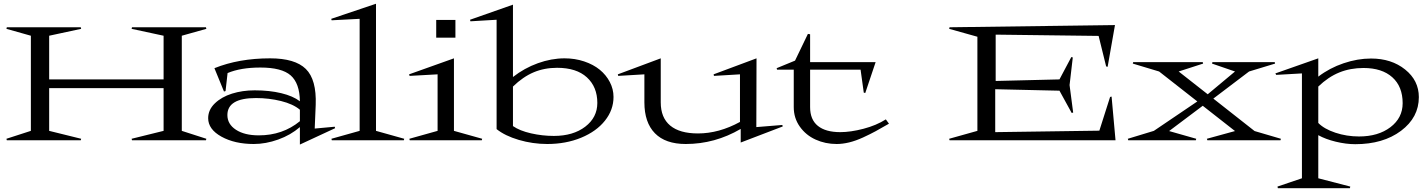

<svg xmlns="http://www.w3.org/2000/svg" viewBox="-20 -745 7586 1020"><path d="M241.2 -49.8 411.1 -7.8 409.2 0H16.1L14.2 -7.8L144 -49.8V-555.2L14.2 -591.8L16.1 -600.1H409.2L411.1 -591.8L241.2 -555.2V-323.2H849.1V-555.2L679.2 -591.8L681.2 -600.1H1074.2L1076.2 -591.8L945.8 -555.2V-49.8L1076.2 -7.8L1074.2 0H681.2L679.2 -7.8L849.1 -49.8V-276.9H241.2Z M1085.9 -117.2Q1085.9 -161.6 1121.3 -195.8Q1156.7 -230 1212.4 -247.6Q1268.1 -265.1 1333 -265.1Q1411.6 -265.1 1474.1 -250Q1536.6 -234.9 1573.2 -207Q1571.8 -302.7 1524.2 -344.5Q1476.6 -386.2 1363.3 -386.2Q1258.8 -386.2 1189 -356.9L1178.2 -261.2L1169.9 -258.8L1119.1 -382.8Q1249 -435.1 1415 -435.1Q1547.4 -435.1 1604.7 -378.7Q1662.1 -322.3 1657.2 -188L1651.9 -62L1758.3 -71.8L1760.3 -64L1573.2 22.9V-69.8Q1523.9 -27.3 1458 -3.7Q1392.1 20 1328.1 20Q1227.1 20 1156.5 -19Q1085.9 -58.1 1085.9 -117.2ZM1188 -133.8Q1188 -85.4 1233.4 -55.7Q1278.8 -25.9 1355 -25.9Q1481.4 -25.9 1573.2 -101.1V-162.1Q1537.1 -192.4 1472.9 -208.3Q1408.7 -224.1 1339.8 -224.1Q1188 -224.1 1188 -133.8Z M1741.7 -637.2 1739.7 -645 1977.5 -725.1V-49.8L2127.4 -7.8L2125.5 0H1742.7L1740.7 -7.8L1890.6 -49.8V-645Z M2391.6 -49.8 2541.5 -7.8 2539.6 0H2156.7L2154.8 -7.8L2304.7 -49.8V-350.1L2155.8 -341.8L2153.3 -350.1L2391.6 -435.1ZM2297.4 -544.9V-639.2H2399.4V-544.9Z M2705.1 -75.2Q2740.7 -50.3 2801 -36.6Q2861.3 -22.9 2922.4 -22.9Q3024.9 -22.9 3089.1 -72Q3153.3 -121.1 3153.3 -198.2Q3153.3 -283.2 3097.9 -334Q3042.5 -384.8 2939.5 -384.8Q2871.6 -384.8 2814.9 -360.8Q2758.3 -336.9 2705.1 -285.2ZM2477.1 -640.1 2705.1 -720.2V-335.9Q2765.6 -383.3 2837.4 -409.2Q2909.2 -435.1 2979 -435.1Q3034.7 -435.1 3083.5 -418.7Q3132.3 -402.3 3166.3 -374.5Q3200.2 -346.7 3219.7 -309.1Q3239.3 -271.5 3239.3 -230Q3239.3 -161.1 3193.8 -104Q3148.4 -46.9 3067.4 -13.4Q2986.3 20 2887.2 20Q2810.1 20 2736.3 -1.7Q2662.6 -23.4 2618.2 -59.1V-640.1L2479 -631.8Z M3262.2 -350.1 3490.2 -435.1V-201.2Q3490.2 -119.6 3540.5 -77.9Q3590.8 -36.1 3688 -36.1Q3799.3 -36.1 3911.1 -97.2V-350.1L3772.9 -341.8L3771 -350.1L3999 -435.1L3998 -69.8L4136.2 -81.1L4138.2 -73.2L3915 12.2V-60.1Q3777.8 20 3623 20Q3515.1 20 3459.2 -37.1Q3403.3 -94.2 3403.3 -201.2V-350.1L3264.2 -341.8Z M4106 -382.8 4203.6 -422.9 4272 -564.9 4283.7 -563V-415H4631.8L4576.7 -251L4568.8 -252.9L4551.8 -375H4283.7V-175.8Q4283.7 -109.4 4325 -76.2Q4366.2 -43 4443.8 -43Q4498.5 -43 4566.9 -60.8Q4635.3 -78.6 4686 -110.8L4702.6 -87.9Q4660.6 -63.5 4631.8 -47.9Q4603 -32.2 4564.7 -14.6Q4526.4 2.9 4491.5 11.5Q4456.5 20 4424.8 20Q4364.7 20 4313 -3.4Q4261.2 -26.9 4229 -72.3Q4196.8 -117.7 4196.8 -175.8V-375H4107.9Z M5022.5 -7.8 5172.4 -49.8V-549.8L5022.5 -591.8L5024.4 -600.1L5903.3 -611.8L5864.3 -390.1L5856.4 -392.1L5816.4 -554.2L5269.5 -561V-314.9L5608.4 -323.2L5671.4 -441.9L5679.2 -439.9L5662.1 -293L5681.2 -147L5673.3 -145L5608.4 -263.2L5267.1 -271V-43L5820.3 -50.8L5877.4 -230L5885.3 -231.9L5906.2 0H5024.4Z M6137.7 -365.2 5998 -407.2 6000 -415H6369.6L6371.6 -407.2L6241.7 -365.2L6396 -244.1L6541 -365.2L6418.9 -407.2L6420.9 -415H6752L6753.9 -407.2L6615.7 -365.2L6425.8 -221.2L6645 -48.8L6784.7 -7.8L6782.7 0H6394L6391.6 -7.8L6541 -48.8L6369.6 -183.1L6190.9 -48.8L6335 -7.8L6333 0H5973.6L5971.7 -7.8L6109.9 -49.8L6340.8 -206.1Z M6983.4 -91.8Q7014.2 -60.1 7074.2 -40Q7134.3 -20 7199.7 -20Q7301.8 -20 7366.7 -69.3Q7431.6 -118.7 7431.6 -196.8Q7431.6 -285.2 7376.7 -334.5Q7321.8 -383.8 7223.6 -383.8Q7153.8 -383.8 7095.2 -360.1Q7036.6 -336.4 6983.4 -285.2ZM6755.4 -355 6983.4 -435.1V-337.9Q7043.5 -383.8 7117.7 -408.9Q7191.9 -434.1 7263.7 -434.1Q7372.1 -434.1 7444.8 -375.7Q7517.6 -317.4 7517.6 -229Q7517.6 -121.1 7422.9 -50Q7328.1 21 7179.7 21Q7130.9 21 7076.4 7.8Q7022 -5.4 6983.4 -26.9V202.1L7153.3 246.1L7151.4 254.9H6768.6L6766.6 246.1L6896.5 202.1V-355L6759.8 -347.2Z"/></svg>

Font: Halibut Exp
Style: Regular
Weight: 400
Width: 7
Designer: Matteo Maggi
Foundry: Collletttivo
Version: Version 3.080 | FøM Fix